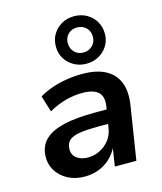

<svg xmlns="http://www.w3.org/2000/svg" viewBox="-120 -893 839 992"><g transform="rotate(-15 300.0 -397.5)"><path d="M210 10Q159 10 119.5 -11.5Q80 -33 59 -69Q38 -105 41 -150Q45 -201 79 -233Q113 -265 178.5 -280.5Q244 -296 345 -296H423L412 -222H347Q287 -222 248.5 -216.5Q210 -211 191 -196.5Q172 -182 170 -153Q167 -119 190.5 -100Q214 -81 252 -81Q286 -81 316 -96Q346 -111 367 -138Q388 -165 393 -201L411 -312Q419 -363 393.5 -387Q368 -411 308 -411Q265 -411 220.5 -399.5Q176 -388 128 -361L101 -448Q133 -467 171 -480Q209 -493 250 -499.5Q291 -506 333 -506Q410 -506 458 -480Q506 -454 525 -405Q544 -356 533 -285L488 0H373L389 -103H392Q375 -67 347.5 -41.5Q320 -16 285 -3Q250 10 210 10ZM370 -551Q333 -551 303 -568Q273 -585 256 -613.5Q239 -642 239 -677Q239 -714 256 -742.5Q273 -771 302.5 -788Q332 -805 370 -805Q407 -805 437 -788Q467 -771 484 -742Q501 -713 501 -677Q501 -642 484 -613.5Q467 -585 437 -568Q407 -551 370 -551ZM370 -611Q398 -611 417.5 -630Q437 -649 437 -678Q437 -708 417.5 -726.5Q398 -745 369 -745Q341 -745 322 -726.5Q303 -708 303 -678Q303 -649 322 -630Q341 -611 370 -611Z"/></g></svg>

Font: Nunito Sans 9pt
Style: Bold Italic
Weight: 700
Italic angle: -9°
Version: Version 3.101;gftools[0.9.27]